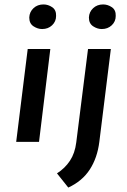

<svg xmlns="http://www.w3.org/2000/svg" viewBox="-20 -640 573 866"><path d="M105 -419H207L156 0H53ZM112 -561Q113 -586 131 -603Q149 -620 176 -620Q197 -620 215.5 -607.5Q234 -595 233 -568Q233 -543 215 -526Q197 -509 170 -509Q150 -509 131 -521.5Q112 -534 112 -561ZM237 142Q273 119 295.5 85Q318 51 324 2L377 -419H480L428 0Q419 72 385 124.5Q351 177 288 206ZM381 -561Q382 -586 400 -603Q418 -620 445 -620Q466 -620 484.5 -607.5Q503 -595 502 -568Q502 -543 484 -526Q466 -509 439 -509Q419 -509 400 -521.5Q381 -534 381 -561Z"/></svg>

Font: Josefin Sans Thin Medium
Style: Italic
Weight: 500
Italic angle: -7°
Version: Version 2.000